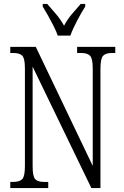

<svg xmlns="http://www.w3.org/2000/svg" viewBox="-20 -951 626 971"><path d="M32 0V-31H46Q79 -31 92.5 -45Q106 -59 106 -111V-605Q106 -656 92.5 -669.5Q79 -683 48 -683H32V-714H161L449 -112V-605Q449 -655 435.5 -669Q422 -683 391 -683H370V-714H563V-683H546Q514 -683 501 -668.5Q488 -654 488 -603V0H442L145 -614V-111Q145 -59 158 -45Q171 -31 203 -31H224V0ZM272 -771Q264 -794 250.5 -820.5Q237 -847 222.5 -873Q208 -899 196 -918V-931H219Q243 -904 264.5 -878.5Q286 -853 304 -821Q321 -853 342.5 -878.5Q364 -904 388 -931H411V-918Q393 -890 370.5 -847.5Q348 -805 336 -771Z"/></svg>

Font: Noto Serif ExtraCondensed Light
Style: Regular
Weight: 300
Width: 2
Designer: Monotype Design Team
Foundry: Monotype Imaging Inc.
Version: Version 2.014; ttfautohint (v1.8.4.7-5d5b)